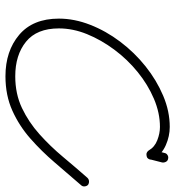

<svg xmlns="http://www.w3.org/2000/svg" viewBox="10 -620 627 686"><g transform="rotate(90 323.0 -276.5)"><path d="M547 -564Q554 -563 557.5 -556.5Q561 -550 560 -543Q557 -532 554.5 -521.5Q552 -511 549 -500Q548 -493 541.5 -489.5Q535 -486 528 -487Q521 -489 517.5 -495Q514 -501 515 -509Q518 -519 520.5 -530Q523 -541 526 -551Q527 -558 533.5 -562Q540 -566 547 -564ZM542 -489Q535 -486 528 -487.5Q521 -489 517 -495Q505 -516 480.5 -525.5Q456 -535 433 -535Q383 -535 332.5 -513.5Q282 -492 237 -455.5Q192 -419 157 -372Q122 -325 101.5 -274.5Q81 -224 81 -174Q81 -95 128.5 -56.5Q176 -18 252 -18Q315 -18 365.5 -42Q416 -66 459 -104.5Q502 -143 540 -188.5Q578 -234 615 -276Q620 -281 627 -281.5Q634 -282 640 -278Q645 -273 645.5 -265.5Q646 -258 641 -253Q601 -207 560.5 -159.5Q520 -112 474.5 -72Q429 -32 374.5 -7.5Q320 17 252 17Q162 17 104 -32Q46 -81 46 -174Q46 -229 68 -285.5Q90 -342 128.5 -393Q167 -444 216.5 -483.5Q266 -523 321.5 -546.5Q377 -570 433 -570Q466 -570 498 -556Q530 -542 547 -514Q551 -507 549.5 -500Q548 -493 542 -489Z"/></g></svg>

Font: FRB American Cursive Guidelines Arrows
Style: Italic
Weight: 400
Italic angle: -25°
Version: Version 2.0;Modular Font Editor K font №1